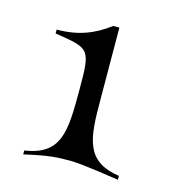

<svg xmlns="http://www.w3.org/2000/svg" viewBox="-75 -508 532 572"><g transform="rotate(15 191.0 -222.5)"><path d="M46 -3C125 -21 147 -21 189 -21C226 -21 335 -3 338 -3V-15C230 -31 226 -101 226 -225L225 -442H206C161 -408 113 -388 46 -388V-376C155 -359 158 -360 158 -234C158 -103 157 -32 46 -15Z"/></g></svg>

Font: Cantique Normal
Style: Regular
Weight: 400
Designer: Sébastien Hayez
Foundry: Sébastien Hayez & Ariel Martín Pérez
Version: Version 1.000;hotconv 1.0.109;makeotfexe 2.5.65596